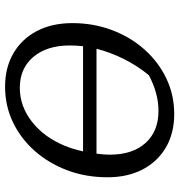

<svg xmlns="http://www.w3.org/2000/svg" viewBox="5 -702 706 756"><g transform="rotate(90 358.0 -324.0)"><path d="M321 9Q246 9 189.5 -24Q133 -57 102 -116.5Q71 -176 71 -256Q71 -339 98.5 -412Q126 -485 175 -540Q224 -595 289 -626Q354 -657 429 -657Q504 -657 560 -624.5Q616 -592 647 -533Q678 -474 678 -394Q678 -309 650.5 -236Q623 -163 574.5 -108Q526 -53 461.5 -22Q397 9 321 9ZM417 -595Q347 -595 276 -557Q239 -512 212.5 -459Q186 -406 172 -351H585Q589 -380 589 -403Q589 -493 543 -544Q497 -595 417 -595ZM326 -49Q398 -49 459 -96.5Q520 -144 554 -226Q567 -257 576 -298H162Q159 -271 159 -246Q159 -156 204 -102.5Q249 -49 326 -49Z"/></g></svg>

Font: Piazzolla SC
Style: Italic
Weight: 400
Italic angle: -11.3°
Designer: Juan Pablo del Peral
Foundry: Huerta Tipografica
Version: Version 1.330